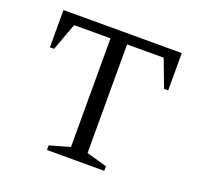

<svg xmlns="http://www.w3.org/2000/svg" viewBox="-103 -672 810 784"><g transform="rotate(20 302.0 -280.0)"><path d="M177 0V-20L265 -45V-517H107L63 -398H45V-560H559V-398H541L496 -517H337V-45L426 -20V0Z"/></g></svg>

Font: Spectral SC Light
Style: Regular
Weight: 300
Designer: Jean-Baptiste Levee
Foundry: Production Type
Version: Version 2.001